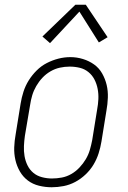

<svg xmlns="http://www.w3.org/2000/svg" viewBox="-20 -782 540 810"><path d="M198 8Q171 8 144.5 1.5Q118 -5 97.5 -20.5Q77 -36 64 -58.5Q51 -81 45 -107Q39 -133 40 -160.5Q41 -188 46 -215L67 -345Q71 -370 79 -395Q87 -420 101 -442.5Q115 -465 134.5 -484.5Q154 -504 177.5 -516Q201 -528 226 -534.5Q251 -541 277 -541Q304 -541 330 -533Q356 -525 377 -510Q398 -495 411 -472Q424 -449 430 -423.5Q436 -398 435 -370Q434 -342 429 -315L408 -185Q404 -160 396 -135Q388 -110 374.5 -87.5Q361 -65 341 -46Q321 -27 297.5 -14.5Q274 -2 248.5 3Q223 8 198 8ZM199 -29Q220 -29 241 -33Q262 -37 281 -48Q300 -59 315.5 -75.5Q331 -92 342 -110.5Q353 -129 359 -149.5Q365 -170 369 -191L390 -321Q394 -342 395 -364Q396 -386 392 -407Q388 -428 378.5 -446.5Q369 -465 353 -478Q337 -491 316.5 -496Q296 -501 274 -501Q253 -501 232.5 -496.5Q212 -492 193 -481Q174 -470 159 -454Q144 -438 133 -419Q122 -400 116 -380Q110 -360 107 -339L85 -209Q82 -188 81 -166Q80 -144 83.5 -123.5Q87 -103 96 -84.5Q105 -66 120.5 -53Q136 -40 157 -34.5Q178 -29 199 -29ZM191 -600 159 -628 298 -762H342L434 -625L397 -603L315 -733Z"/></svg>

Font: Iosevka Slab XLtObl
Style: Regular
Weight: 200
Italic angle: -9°
Monospace: yes
Designer: Belleve Invis
Foundry: Belleve Invis
Version: Version 11.1.1; ttfautohint (v1.8.3)